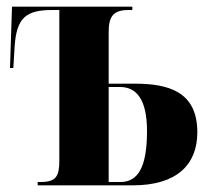

<svg xmlns="http://www.w3.org/2000/svg" viewBox="-20 -556 625 576"><path d="M93 0H379C509 0 572 -61 572 -159C572 -281 486 -305 384 -305H306V-459C306 -506 319 -526 366 -526H377V-536H16L10 -352H20L24 -418C30 -502 57 -526 137 -526H158V-74C158 -27 148 -10 102 -10H93ZM341 -10H306V-295H340C388 -295 421 -260 421 -163C421 -54 394 -10 341 -10Z"/></svg>

Font: Noto Serif Display ExtraCondensed ExtraBold
Style: Regular
Weight: 800
Width: 2
Designer: Monotype Design Team
Foundry: Monotype Imaging Inc.
Version: Version 2.009